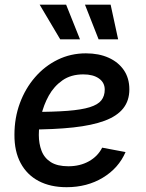

<svg xmlns="http://www.w3.org/2000/svg" viewBox="-20 -779 616 811"><path d="M261.2 11.7Q192.9 11.7 143.3 -14.4Q93.8 -40.5 67.1 -90.3Q40.5 -140.1 41 -210Q41 -281.2 64 -343.3Q86.9 -405.3 127.9 -452.6Q168.9 -500 223.9 -526.9Q278.8 -553.7 342.8 -553.7Q397.5 -553.7 438.7 -535.2Q480 -516.6 503.2 -482.7Q526.4 -448.7 526.4 -401.4Q526.4 -354 500.5 -321.3Q474.6 -288.6 422.1 -269Q369.6 -249.5 289.6 -240.7Q209.5 -231.9 101.1 -231.9L114.3 -306.2Q205.1 -306.2 264.9 -310.8Q324.7 -315.4 359.1 -326.2Q393.6 -336.9 408 -355.2Q422.4 -373.5 422.4 -400.4Q422.4 -430.2 397.9 -447.5Q373.5 -464.8 332 -464.8Q279.8 -464.8 243.9 -439.7Q208 -414.6 186 -375Q164.1 -335.4 154.1 -291.3Q144 -247.1 144 -209Q144 -172.4 155.5 -142.1Q167 -111.8 194.6 -94.2Q222.2 -76.7 268.6 -76.7Q317.9 -76.7 355.5 -97.7Q393.1 -118.7 411.6 -155.3L510.3 -136.7Q481 -68.8 414.6 -28.6Q348.1 11.7 261.2 11.7ZM396.5 -612.8 338.9 -759.3H447.3L479 -612.8ZM234.4 -612.8 147.5 -759.3H259.3L317.9 -612.8Z"/></svg>

Font: Inter 16pt Medium
Style: Italic
Weight: 500
Italic angle: -9.3988°
Version: Version 4.001;git-66647c0bb